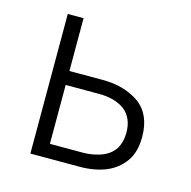

<svg xmlns="http://www.w3.org/2000/svg" viewBox="-76 -536 608 611"><g transform="rotate(15 227.5 -230.0)"><path d="M75 -460V0H127V-460ZM237 -286H104V-240H237Q290 -240 322 -216Q353 -191 353 -143Q353 -112 339 -89Q325 -68 298 -57Q267 -46 237 -46H104V0H237Q286 0 323 -15Q360 -30 383 -62Q405 -93 405 -143Q405 -217 357 -252Q308 -286 237 -286Z"/></g></svg>

Font: NM-font
Style: Light
Weight: 500
Designer: ""
Foundry: ""
Version: ""